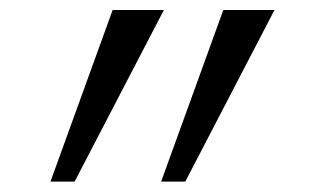

<svg xmlns="http://www.w3.org/2000/svg" viewBox="-20 -713 626 377"><path d="M79.1 -356.4H126.5L301.8 -693.4H201.2ZM296.4 -356.4H343.8L519 -693.4H418.5Z"/></svg>

Font: Cascadia Mono Light
Style: Regular
Weight: 300
Monospace: yes
Designer: Aaron Bell
Foundry: Saja Typeworks
Version: Version 2404.023